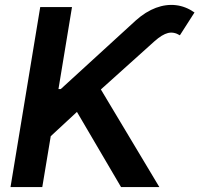

<svg xmlns="http://www.w3.org/2000/svg" viewBox="-20 -756 806 776"><path d="M22.5 0 142.6 -727.5H271L216.3 -396H225.6L529.3 -673.8Q568.8 -709 610.1 -724.4Q651.4 -739.7 690.9 -735.1Q730.5 -730.5 766.1 -705.6L707 -613.3Q682.6 -628.4 658.9 -622.6Q635.3 -616.7 605 -589.8L387.7 -394.5L624 0H469.2L291 -303.7L185.1 -205.6L150.9 0Z"/></svg>

Font: Inter 24pt SemiBold
Style: Italic
Weight: 600
Italic angle: -9.3988°
Designer: Rasmus Andersson
Foundry: rsms
Version: Version 4.001;git-66647c0bb